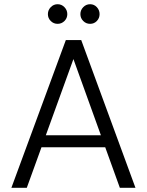

<svg xmlns="http://www.w3.org/2000/svg" viewBox="-20 -890 695 910"><path d="M34 0 292 -700H365L622 0H548L328 -610L107 0ZM150 -192 171 -249H483L504 -192ZM253 -777Q234 -777 220.5 -790.5Q207 -804 207 -823Q207 -842 220.5 -856Q234 -870 253 -870Q272 -870 285.5 -856Q299 -842 299 -823Q299 -804 285.5 -790.5Q272 -777 253 -777ZM407 -777Q388 -777 374.5 -790.5Q361 -804 361 -823Q361 -842 374.5 -856Q388 -870 407 -870Q426 -870 439 -856Q452 -842 452 -823Q452 -804 439 -790.5Q426 -777 407 -777Z"/></svg>

Font: DM Sans 12pt Light
Style: Regular
Weight: 300
Version: Version 4.004;gftools[0.9.30]